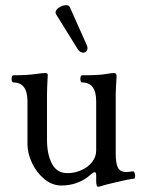

<svg xmlns="http://www.w3.org/2000/svg" viewBox="-20 -698 546 734"><path d="M347.7 -5.9V-27.8Q347.7 -39.6 342.3 -39.6Q336.9 -39.6 328.6 -32.2Q280.8 11.2 214.4 11.2Q179.7 11.2 149.9 -13.2Q120.1 -37.6 102.5 -74.7Q85 -111.8 85 -147V-311Q85 -382.8 30.8 -382.8Q27.8 -382.8 26.1 -386.7Q24.4 -390.6 24.4 -396.5Q24.4 -402.3 26.1 -406.2Q27.8 -410.2 30.8 -410.2Q81.1 -410.2 112.8 -414.6Q144 -418.9 153.3 -418.9Q162.6 -418.9 162.6 -411.1Q159.7 -360.8 159.7 -337.9V-163.1Q159.7 -108.4 178.5 -72.3Q197.3 -36.1 238.3 -36.1Q265.6 -36.1 291 -47.4Q316.4 -58.6 332 -78.4Q347.7 -98.1 347.7 -123V-311Q347.7 -382.8 293.5 -382.8Q290.5 -382.8 288.8 -386.7Q287.1 -390.6 287.1 -396.5Q287.1 -402.3 288.8 -406.2Q290.5 -410.2 293.5 -410.2Q357.4 -410.2 381.8 -414.6Q406.2 -418.9 416 -418.9Q425.8 -418.9 425.8 -405.8Q422.4 -356.4 422.4 -337.9V-110.8Q422.4 -74.2 430.7 -57.4Q439 -40.5 462.4 -40.5Q472.2 -40.5 487.8 -43Q491.7 -43.5 494.1 -37.8Q496.6 -32.2 496.6 -25.4Q496.6 -21 495.6 -18.1Q494.6 -15.1 492.7 -15.1Q473.6 -13.2 426.3 -2Q381.3 8.3 360.8 15.1Q356.9 16.1 355.5 16.1Q347.7 16.1 347.7 -5.9ZM194.3 -643.6Q192.4 -646 192.4 -649.9Q192.4 -660.2 205.8 -669.2Q219.2 -678.2 232.4 -678.2Q243.7 -678.2 247.1 -670.4L311.5 -525.9Q314.5 -519.5 314.5 -514.2Q314.5 -506.3 309.6 -501.5Q304.7 -496.6 297.9 -496.6Q286.1 -496.6 276.4 -511.2Z"/></svg>

Font: JuniusX
Style: Regular
Weight: 400
Designer: Peter S. Baker
Foundry: Briery Creek Software
Version: Version 1.004